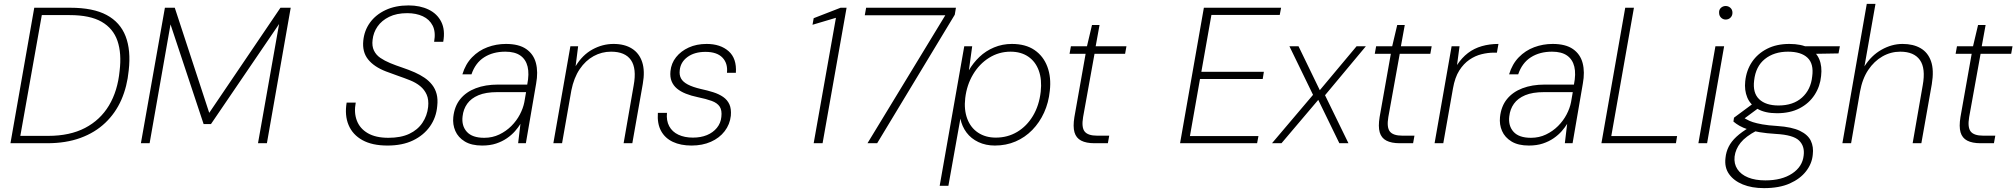

<svg xmlns="http://www.w3.org/2000/svg" viewBox="-20 -740 10418 992"><path d="M34 0 157 -700H343Q461 -700 531 -662.5Q601 -625 629 -552.5Q657 -480 645 -376Q637 -293 607 -224.5Q577 -156 524 -105.5Q471 -55 396 -27.5Q321 0 224 0ZM85 -38H229Q341 -38 419.5 -79Q498 -120 543 -195Q588 -270 598 -374Q609 -464 587 -528.5Q565 -593 505 -627.5Q445 -662 340 -662H196Z M708 0 832 -700H883L1061 -157L1429 -700H1482L1359 0H1313L1422 -616L1070 -99H1032L861 -614L753 0Z M1982 12Q1903 12 1852.5 -16Q1802 -44 1781 -94Q1760 -144 1771 -210H1818Q1808 -159 1823.5 -117.5Q1839 -76 1880 -52Q1921 -28 1987 -28Q2051 -28 2094.5 -48.5Q2138 -69 2162.5 -105.5Q2187 -142 2192 -187Q2196 -225 2184.5 -251Q2173 -277 2151 -295Q2129 -313 2099 -325Q2069 -337 2037 -348Q2005 -359 1974 -371Q1912 -395 1881.5 -433.5Q1851 -472 1857 -530Q1862 -582 1891.5 -623Q1921 -664 1972 -688Q2023 -712 2091 -712Q2150 -712 2194.5 -690.5Q2239 -669 2260 -627Q2281 -585 2270 -524H2223Q2232 -575 2215.5 -607.5Q2199 -640 2164.5 -656Q2130 -672 2084 -672Q2029 -672 1990.5 -653Q1952 -634 1930.5 -603Q1909 -572 1905 -534Q1901 -502 1912 -479Q1923 -456 1945 -441Q1967 -426 1996 -414Q2025 -402 2058 -391Q2091 -380 2123 -366Q2150 -354 2173 -338.5Q2196 -323 2212.5 -302Q2229 -281 2236 -254Q2243 -227 2239 -192Q2234 -133 2201.5 -87Q2169 -41 2114 -14.5Q2059 12 1982 12Z M2471 12Q2416 12 2381.5 -9Q2347 -30 2332.5 -63.5Q2318 -97 2322 -135Q2328 -191 2358 -228Q2388 -265 2438 -284Q2488 -303 2553 -303H2704Q2715 -358 2706 -395.5Q2697 -433 2668.5 -453Q2640 -473 2591 -473Q2527 -473 2481.5 -444Q2436 -415 2416 -356H2369Q2385 -409 2419 -444Q2453 -479 2498.5 -496Q2544 -513 2594 -513Q2661 -513 2699 -486.5Q2737 -460 2749 -414Q2761 -368 2750 -308L2697 0H2657L2669 -100Q2658 -82 2641 -62.5Q2624 -43 2599.5 -26Q2575 -9 2543.5 1.5Q2512 12 2471 12ZM2482 -28Q2524 -28 2559.5 -45Q2595 -62 2622 -89Q2649 -116 2666 -148.5Q2683 -181 2689 -212L2698 -264H2549Q2490 -264 2452 -248Q2414 -232 2394 -204Q2374 -176 2370 -139Q2364 -90 2392 -59Q2420 -28 2482 -28Z M2839 0 2927 -501H2967L2954 -398Q2989 -456 3041 -484.5Q3093 -513 3150 -513Q3207 -513 3245 -489Q3283 -465 3298 -419Q3313 -373 3301 -306L3247 0H3202L3254 -299Q3270 -386 3240 -429.5Q3210 -473 3137 -473Q3089 -473 3047 -450Q3005 -427 2975 -382.5Q2945 -338 2932 -273L2884 0Z M3553 12Q3497 12 3456.5 -7Q3416 -26 3395.5 -63.5Q3375 -101 3379 -157H3426Q3422 -117 3437.5 -88Q3453 -59 3485 -44Q3517 -29 3560 -29Q3601 -29 3632.5 -42Q3664 -55 3684 -79.5Q3704 -104 3707 -136Q3711 -170 3698.5 -189Q3686 -208 3657.5 -218.5Q3629 -229 3585 -238Q3551 -245 3523.5 -256Q3496 -267 3477.5 -282.5Q3459 -298 3450 -320Q3441 -342 3444 -372Q3448 -413 3473 -444.5Q3498 -476 3538.5 -494.5Q3579 -513 3631 -513Q3702 -513 3744.5 -475.5Q3787 -438 3782 -364H3736Q3741 -413 3712.5 -442.5Q3684 -472 3625 -472Q3568 -472 3532 -445.5Q3496 -419 3492 -377Q3489 -353 3498.5 -335Q3508 -317 3533.5 -303.5Q3559 -290 3602 -280Q3635 -273 3665 -263.5Q3695 -254 3716.5 -239Q3738 -224 3748.5 -201Q3759 -178 3756 -142Q3751 -97 3724 -62Q3697 -27 3653 -7.5Q3609 12 3553 12Z M4184 0 4299 -648 4178 -612 4184 -646 4323 -700H4354L4230 0Z M4462 0 4864 -661H4448L4455 -700H4919L4913 -664L4512 0Z M4835 220 4962 -501H5003L4986 -377Q5008 -415 5040.5 -446Q5073 -477 5116 -495Q5159 -513 5208 -513Q5279 -513 5325 -481.5Q5371 -450 5391.5 -395Q5412 -340 5404 -271Q5398 -210 5374.5 -158.5Q5351 -107 5313.5 -68.5Q5276 -30 5227 -9Q5178 12 5120 12Q5073 12 5035 -6Q4997 -24 4973.5 -55.5Q4950 -87 4942 -127L4880 220ZM5125 -29Q5186 -29 5235.5 -58.5Q5285 -88 5317 -141.5Q5349 -195 5357 -266Q5364 -329 5347 -375.5Q5330 -422 5292.5 -447.5Q5255 -473 5201 -473Q5141 -473 5090.5 -441.5Q5040 -410 5007.5 -355.5Q4975 -301 4967 -233Q4960 -173 4977.5 -126.5Q4995 -80 5033.5 -54.5Q5072 -29 5125 -29Z M5635 0Q5592 0 5566 -13.5Q5540 -27 5531.5 -56.5Q5523 -86 5531 -135L5589 -462H5506L5513 -501H5596L5622 -611H5661L5641 -501H5800L5793 -462H5635L5576 -135Q5567 -82 5584 -60.5Q5601 -39 5649 -39H5711L5704 0Z M6077 0 6200 -700H6599L6592 -663H6239L6187 -369H6510L6504 -332H6180L6128 -37H6482L6475 0Z M6552 0 6764 -250 6642 -501H6689L6799 -274L6989 -501H7037L6826 -248L6947 0H6900L6791 -224L6601 0Z M7212 0Q7169 0 7143 -13.5Q7117 -27 7108.5 -56.5Q7100 -86 7108 -135L7166 -462H7083L7090 -501H7173L7199 -611H7238L7218 -501H7377L7370 -462H7212L7153 -135Q7144 -82 7161 -60.5Q7178 -39 7226 -39H7288L7281 0Z M7392 0 7480 -501H7521L7508 -404Q7533 -442 7564.5 -466Q7596 -490 7636 -501.5Q7676 -513 7722 -513L7714 -468H7698Q7668 -468 7635 -460Q7602 -452 7572 -431.5Q7542 -411 7519.5 -375.5Q7497 -340 7487 -283L7437 0Z M7879 12Q7824 12 7789.5 -9Q7755 -30 7740.5 -63.5Q7726 -97 7730 -135Q7736 -191 7766 -228Q7796 -265 7846 -284Q7896 -303 7961 -303H8112Q8123 -358 8114 -395.5Q8105 -433 8076.5 -453Q8048 -473 7999 -473Q7935 -473 7889.5 -444Q7844 -415 7824 -356H7777Q7793 -409 7827 -444Q7861 -479 7906.5 -496Q7952 -513 8002 -513Q8069 -513 8107 -486.5Q8145 -460 8157 -414Q8169 -368 8158 -308L8105 0H8065L8077 -100Q8066 -82 8049 -62.5Q8032 -43 8007.5 -26Q7983 -9 7951.5 1.5Q7920 12 7879 12ZM7890 -28Q7932 -28 7967.5 -45Q8003 -62 8030 -89Q8057 -116 8074 -148.5Q8091 -181 8097 -212L8106 -264H7957Q7898 -264 7860 -248Q7822 -232 7802 -204Q7782 -176 7778 -139Q7772 -90 7800 -59Q7828 -28 7890 -28Z M8254 0 8377 -700H8422L8305 -37H8645L8639 0Z M8755 0 8843 -501H8888L8800 0ZM8896 -639Q8882 -639 8872 -649Q8862 -659 8862 -674Q8861 -690 8871.5 -699.5Q8882 -709 8896 -709Q8910 -709 8920.5 -699.5Q8931 -690 8931 -674Q8931 -659 8921 -649Q8911 -639 8896 -639Z M9094 232Q9031 232 8984.5 213Q8938 194 8913.5 159.5Q8889 125 8895 76Q8898 45 8911.5 18Q8925 -9 8951.5 -33.5Q8978 -58 9020 -83L9056 -65Q8999 -35 8973 -2.5Q8947 30 8942 69Q8938 106 8956.5 134Q8975 162 9012 177Q9049 192 9101 192Q9186 192 9239.5 156.5Q9293 121 9299 63Q9305 15 9275 -14Q9245 -43 9156 -48Q9107 -51 9071.5 -57Q9036 -63 9010.5 -71.5Q8985 -80 8967.5 -90Q8950 -100 8936 -112L8939 -132L9039 -206L9078 -191L8974 -114L8977 -138Q8991 -131 9004.5 -123Q9018 -115 9036.5 -109Q9055 -103 9085 -97.5Q9115 -92 9163 -89Q9238 -84 9279.5 -64Q9321 -44 9336 -12.5Q9351 19 9346 59Q9342 105 9311.5 144.5Q9281 184 9227 208Q9173 232 9094 232ZM9161 -155Q9100 -155 9061.5 -177Q9023 -199 9007.5 -236.5Q8992 -274 8997 -320Q9003 -377 9032 -420Q9061 -463 9110 -488Q9159 -513 9225 -513Q9288 -513 9326 -492Q9364 -471 9379.5 -434Q9395 -397 9389 -347Q9384 -294 9355.5 -250Q9327 -206 9278 -180.5Q9229 -155 9161 -155ZM9169 -195Q9245 -195 9290.5 -236Q9336 -277 9343 -345Q9352 -410 9319 -441.5Q9286 -473 9218 -473Q9146 -473 9098.5 -435Q9051 -397 9043 -324Q9035 -260 9069 -227.5Q9103 -195 9169 -195ZM9304 -461 9294 -501H9486L9479 -464Z M9499 0 9625 -720H9670L9613 -397Q9648 -453 9701 -483Q9754 -513 9810 -513Q9865 -513 9903 -491Q9941 -469 9957 -423.5Q9973 -378 9961 -305L9907 0H9862L9914 -299Q9930 -387 9899.5 -430Q9869 -473 9798 -473Q9749 -473 9706 -448.5Q9663 -424 9632.5 -378.5Q9602 -333 9590 -266L9544 0Z M10213 0Q10170 0 10144 -13.5Q10118 -27 10109.5 -56.5Q10101 -86 10109 -135L10167 -462H10084L10091 -501H10174L10200 -611H10239L10219 -501H10378L10371 -462H10213L10154 -135Q10145 -82 10162 -60.5Q10179 -39 10227 -39H10289L10282 0Z"/></svg>

Font: DM Sans 17pt ExtraLight
Style: Italic
Weight: 250
Italic angle: -10°
Version: Version 4.004;gftools[0.9.30]